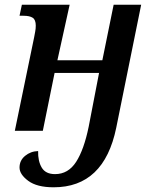

<svg xmlns="http://www.w3.org/2000/svg" viewBox="-20 -556 635 816"><path d="M208 240Q422 240 474 -13L580 -536H463L415 -300H224L276 -536H73L63 -489H80Q106 -489 119 -480.5Q132 -472 132 -447Q132 -434 129.5 -421Q127 -408 125 -397L43 0H162L212 -246H401L357 -18Q337 80 303.5 132Q270 184 214 184Q174 184 157.5 156.5Q141 129 142 86Q110 87 86.5 106.5Q63 126 63 156Q63 185 100 212.5Q137 240 208 240Z"/></svg>

Font: Noto Serif SemiCondensed Semi
Style: Italic
Weight: 600
Width: 4
Italic angle: -12°
Designer: Monotype Design Team
Foundry: Monotype Imaging Inc.
Version: Version 1.901